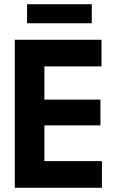

<svg xmlns="http://www.w3.org/2000/svg" viewBox="-20 -888 541 908"><path d="M108 -778V-868H414V-778ZM50 0V-700H460V-574H190V-417H455V-295H190V-126H462V0Z"/></svg>

Font: Cal Sans
Style: Regular
Weight: 400
Designer: Designer Mark Davis DBA MarkFonts
Foundry: Designer Mark Davis DBA MarkFonts
Version: Version 1.000